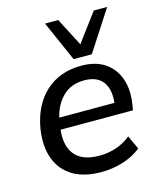

<svg xmlns="http://www.w3.org/2000/svg" viewBox="-114 -837 774 928"><g transform="rotate(-15 273.0 -373.0)"><path d="M34 0ZM279 9Q192 9 136 -25Q80 -59 57 -121.5Q34 -184 47 -269Q66 -383 136.5 -448Q207 -513 316 -513Q387 -513 433 -482Q479 -451 498.5 -396.5Q518 -342 507 -270L502 -240H140Q131 -158 168.5 -114Q206 -70 290 -70Q331 -70 371 -82.5Q411 -95 447 -124L479 -55Q438 -23 386 -7Q334 9 279 9ZM311 -441Q245 -441 204 -400.5Q163 -360 149 -298H425Q432 -367 403 -404Q374 -441 311 -441ZM289 -553 200 -755H266L339 -614L444 -755H511L380 -553Z"/></g></svg>

Font: Winston Medium
Style: Italic
Weight: 500
Italic angle: -9°
Designer: Original fonts by Vernon Adams / Changes by Cristiano Sobral
Foundry: Original fonts by Vernon Adams / Changes by Cristiano Sobral
Version: Version 2.503;July 17, 2020;FontCreator 13.0.0.2655 64-bit